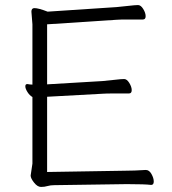

<svg xmlns="http://www.w3.org/2000/svg" viewBox="-20 -730 678 758"><path d="M116 -698Q132 -698 168 -684L440 -702Q463 -704 488.5 -707Q514 -710 525 -710Q536 -710 545.5 -694.5Q555 -679 555 -666Q555 -653 544 -653Q544 -653 482 -653Q455 -653 441 -652L166 -634V-397L385 -410Q408 -412 433.5 -415Q459 -418 470 -418Q481 -418 490.5 -402.5Q500 -387 500 -374Q500 -361 489 -361H426Q400 -361 386 -360L166 -348V-51L472 -56Q510 -56 555 -59H556Q569 -59 578 -43Q587 -27 587 -13.5Q587 0 577 0H576Q552 -3 489 -3H473L195 1Q179 1 167.5 4.5Q156 8 142 8Q128 8 114.5 -9Q101 -26 101 -37L108 -84V-347Q97 -353 88.5 -366.5Q80 -380 80 -389Q80 -398 87 -398H89Q99 -396 108 -396V-634L104 -684Q104 -698 116 -698Z"/></svg>

Font: LXGW WenKai Lite Light
Style: Regular
Weight: 300
Designer: LXGW / Fontworks Inc.
Foundry: LXGW / Fontworks Inc.
Version: Version 1.511; March 25, 2025